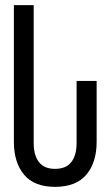

<svg xmlns="http://www.w3.org/2000/svg" viewBox="-20 -721 430 747"><path d="M356 -406V-169Q356 -89 316 -41.5Q276 6 194 6Q113 6 73.5 -41.5Q34 -89 34 -169V-701H111V-165Q111 -117 131.5 -90.5Q152 -64 194 -64Q237 -64 257.5 -90.5Q278 -117 278 -165V-406Z"/></svg>

Font: Bebas Neue Regular
Style: Regular
Weight: 400
Designer: Ryoichi Tsunekawa & LGV (GE)
Foundry: Free Software Foundation, Inc.
Version: Version 1.003 August 13, 2016